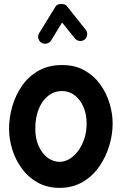

<svg xmlns="http://www.w3.org/2000/svg" viewBox="-20 -877 606 955"><path d="M289.1 -424.1Q323.7 -424.1 351.3 -403.2Q378.8 -382.3 394.8 -345.9Q410.9 -309.4 410.9 -262.7Q410.9 -222.2 399.6 -187.6Q388.3 -153 369.2 -127.1Q350.1 -101.2 325.9 -86.6Q301.8 -72 275.9 -72Q244.8 -72 217.2 -92.3Q189.7 -112.7 172.6 -149.8Q155.5 -187 155.5 -237.3Q155.5 -292.5 172.5 -334.6Q189.5 -376.7 219.7 -400.4Q249.9 -424.1 289.1 -424.1ZM289.1 -553.5Q220.9 -553.5 171 -524.8Q121 -496.2 88.8 -449.2Q56.6 -402.2 40.9 -346.7Q25.1 -291.1 25.1 -237.3Q25.1 -184.3 41.6 -132.1Q58 -79.8 89.8 -37Q121.6 5.9 168.5 31.6Q215.3 57.4 275.9 57.4Q341.4 57.4 391 28.3Q440.6 -0.9 473.6 -48.5Q506.7 -96.1 523.5 -152.3Q540.3 -208.5 540.3 -262.7Q540.3 -311.9 524.8 -363.2Q509.4 -414.4 478.3 -457.5Q447.3 -500.5 400.1 -527Q352.9 -553.5 289.1 -553.5ZM185.9 -664.6Q198 -657.1 212.4 -660.5Q226.8 -663.8 234.3 -675.5L288.8 -765.1L352.4 -686Q361.1 -675.2 375.5 -673.4Q390 -671.6 400.9 -680.2Q412.1 -689.2 413.6 -703.7Q415 -718.1 406.4 -729L312.6 -846.7Q307.1 -854.1 295.5 -856.4Q283.8 -858.6 272.5 -855.7Q261.2 -852.8 256 -843.9L174.9 -712.2Q167.5 -700.1 170.8 -686Q174.2 -672 185.9 -664.6Z"/></svg>

Font: Mikhak VF
Style: Regular
Weight: 100
Designer: Amin Abedi
Version: Version 3.001